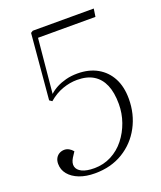

<svg xmlns="http://www.w3.org/2000/svg" viewBox="-137 -810 764 911"><g transform="rotate(-20 245.0 -354.5)"><path d="M403 -257Q403 -315 386.5 -353.5Q370 -392 337.5 -412Q305 -432 255 -432Q219 -432 182 -419Q145 -406 111 -377L98 -386L127 -716L138 -723H446L440 -683H150L124 -409Q140 -424 161 -435Q182 -446 208.5 -453Q235 -460 267 -460Q325 -460 367.5 -436Q410 -412 433 -368.5Q456 -325 456 -264Q456 -187 422 -123.5Q388 -60 327 -23Q266 14 185 14Q140 14 106.5 1Q73 -12 54 -35Q35 -58 35 -88Q35 -105 42 -117Q49 -129 60.5 -135Q72 -141 85 -141Q97 -141 108 -135Q119 -129 128 -118L111 -92Q97 -69 101.5 -50.5Q106 -32 128.5 -21Q151 -10 190 -10Q237 -10 276.5 -30.5Q316 -51 344 -86.5Q372 -122 387.5 -166Q403 -210 403 -257Z"/></g></svg>

Font: Literata 60pt ExtraLight
Style: Italic
Weight: 250
Italic angle: -2°
Designer: Latin by Veronika Burian and Jose Scaglione. Greek by Irene Vlachou. Cyrillic by Vera Evstafieva
Foundry: TypeTogether
Version: Version 3.103;gftools[0.9.29]